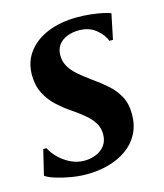

<svg xmlns="http://www.w3.org/2000/svg" viewBox="-89 -612 589 691"><g transform="rotate(-15 205.0 -266.5)"><path d="M366 -432.5H352.5Q345 -455.5 319.5 -476.5Q294 -497.5 256 -497.5Q232 -497.5 212.2 -489.8Q192.5 -482 180.8 -467Q169 -452 168.5 -429Q168 -405.5 179.2 -386Q190.5 -366.5 210.2 -349.5Q230 -332.5 255 -314.5Q284.5 -294 309 -272.2Q333.5 -250.5 348.2 -223Q363 -195.5 363 -157Q363 -116 346.5 -84.5Q330 -53 300.8 -32Q271.5 -11 233 -0.2Q194.5 10.5 150 10.5Q121 10.5 89.8 5Q58.5 -0.5 34 -8.5Q9.5 -16.5 -0.5 -24.5L22 -118H34Q43 -99 61.5 -80.8Q80 -62.5 104 -50.8Q128 -39 155 -39Q178 -39 198.2 -47.2Q218.5 -55.5 231.2 -72.2Q244 -89 244 -114Q244 -138.5 231.8 -157.5Q219.5 -176.5 198.8 -193.5Q178 -210.5 152 -228Q128.5 -244 105.2 -265.5Q82 -287 66.8 -316.5Q51.5 -346 51.5 -385.5Q51.5 -434.5 78.5 -470.2Q105.5 -506 153 -525.2Q200.5 -544.5 262.5 -544.5Q287.5 -544.5 312.5 -541.8Q337.5 -539 357 -534.8Q376.5 -530.5 385.5 -526.5Z"/></g></svg>

Font: Merriweather 72pt SemiBold
Style: Italic
Weight: 600
Italic angle: -7.8°
Version: Version 2.101